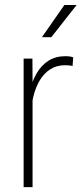

<svg xmlns="http://www.w3.org/2000/svg" viewBox="-20 -769 343 789"><path d="M113.8 -438V0H77.1V-528.3H113.3ZM280.8 -533.2 278.3 -498Q271.5 -499.5 263.9 -500.2Q256.3 -501 247.1 -501Q212.9 -501 187 -484.6Q161.1 -468.3 143.6 -439Q126 -409.7 116.9 -371.6Q107.9 -333.5 107.4 -290L90.8 -286.1Q90.8 -339.8 100.3 -385.7Q109.9 -431.6 129.6 -466.1Q149.4 -500.5 179 -519.3Q208.5 -538.1 249 -538.1Q258.3 -538.1 266.8 -536.9Q275.4 -535.6 280.8 -533.2ZM152.3 -616.2 244.6 -748.5H294.9L190.9 -616.2Z"/></svg>

Font: Roboto Condensed ExtraLight
Style: Regular
Weight: 250
Designer: Christian Robertson
Foundry: Google
Version: Version 3.008; 2023